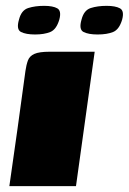

<svg xmlns="http://www.w3.org/2000/svg" viewBox="-20 -637 441 657"><path d="M314 -519Q283 -519 266 -527.5Q249 -536 259 -570Q267 -602 290.5 -609.5Q314 -617 345 -617Q375 -617 390.5 -608.5Q406 -600 398 -570Q388 -536 367 -527.5Q346 -519 314 -519ZM100 -519Q69 -519 52 -527.5Q35 -536 45 -570Q53 -602 76.5 -609.5Q100 -617 131 -617Q161 -617 176 -608.5Q191 -600 183 -570Q173 -536 152 -527.5Q131 -519 100 -519ZM12 0Q26 -98 40 -197Q54 -296 67 -394Q70 -415 75.5 -430Q81 -445 97.5 -452.5Q114 -460 150 -460H304L240 0Z"/></svg>

Font: Genos Thin Black
Style: Italic
Weight: 900
Italic angle: -8°
Version: Version 1.010